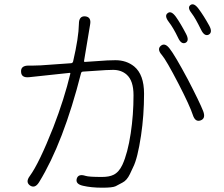

<svg xmlns="http://www.w3.org/2000/svg" viewBox="-20 -850 1040 893"><path d="M162 -3Q143 28 120 13Q97 -3 119 -32Q162 -91 228 -258Q279 -390 307 -507Q308 -512 303 -511L116 -491Q79 -487 78 -516Q76 -545 113 -545H135Q152 -545 169 -546L311 -556Q318 -557 320 -564Q346 -676 347 -739Q347 -776 376 -774Q406 -771 399 -735L371 -567Q370 -562 375 -562L479 -569Q498 -570 517 -570Q568 -570 604 -541Q650 -503 650 -414Q650 -314 636 -220Q620 -113 599 -72Q591 -56 584 -40Q570 -11 550 -1Q534 8 518 16Q504 23 456 23Q404 23 366 14Q330 6 337 -19Q344 -43 378 -32Q393 -27 454 -27Q488 -27 508 -37Q533 -49 549 -83Q574 -137 588 -230Q601 -316 601 -407Q601 -475 569 -503Q544 -525 506 -525Q489 -525 472 -524L367 -517Q359 -517 357 -510Q275 -187 162 -3ZM913 -290Q888 -281 877 -315Q863 -358 811 -459Q753 -571 733 -594Q709 -621 728 -637Q747 -653 769 -624Q793 -594 854 -480Q908 -376 925 -333Q938 -299 913 -290ZM843 -651Q823 -642 808 -675Q786 -721 765 -748Q743 -777 760 -789Q776 -802 798 -772Q820 -741 845 -693Q862 -661 843 -651ZM951 -689Q931 -679 915 -712Q888 -767 873 -786Q850 -814 865 -826Q881 -839 903 -810Q927 -778 953 -731Q970 -700 951 -689Z"/></svg>

Font: Resource Han Rounded JP Light
Style: Regular
Weight: 300
Designer: Cyano Hao (round all glyphs); Ryoko NISHIZUKA 西塚涼子 (kana, bopomofo & ideographs); Paul D. Hunt (Latin, Greek & Cyrillic)
Foundry: Cyano Hao
Version: 0.990